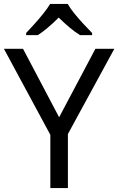

<svg xmlns="http://www.w3.org/2000/svg" viewBox="-20 -964 606 984"><path d="M283 -363 469 -714H566L328 -277V0H238V-273L0 -714H98ZM327 -944Q339 -922 361.5 -894.5Q384 -867 408.5 -840.5Q433 -814 452 -795V-784H390Q364 -800 336 -823.5Q308 -847 281 -874Q254 -847 227 -824Q200 -801 174 -784H114V-795Q133 -815 156.5 -841Q180 -867 202 -894.5Q224 -922 237 -944Z"/></svg>

Font: Noto Sans Chorasmian
Style: Regular
Weight: 400
Designer: Federico Parra Barrios
Foundry: Google LLC
Version: Version 1.004; ttfautohint (v1.8.4.7-5d5b)